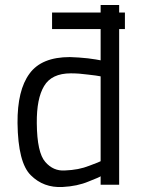

<svg xmlns="http://www.w3.org/2000/svg" viewBox="-20 -738 569 767"><path d="M239 -57Q193 -54 161 -91Q128 -128 127 -246Q126 -344 156 -394Q186 -445 263 -445Q296 -445 332 -440Q368 -436 382 -433V-94Q380 -92 337 -76Q295 -59 239 -57ZM382 -718V-688H188V-622H382V-497Q369 -500 331 -505Q294 -509 259 -510Q146 -510 98 -444Q49 -378 50 -246Q52 -88 103 -38Q154 13 230 9Q289 6 334 -13Q380 -31 382 -34V0H456V-622H479V-688H456V-718Z"/></svg>

Font: RazerF5
Style: Regular
Weight: 400
Foundry: Razer Inc.
Version: Version 2